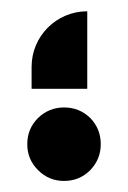

<svg xmlns="http://www.w3.org/2000/svg" viewBox="-20 -327 231 347"><path d="M137.7 -166.5V-306.6C82 -306.6 37.1 -261.7 37.1 -206.1V-166.5ZM95.7 0C114.3 0 129.9 -6.3 143.1 -19.5C155.8 -32.7 162.1 -48.3 162.1 -66.4C162.1 -85 155.8 -100.6 143.1 -113.8C129.9 -126.5 114.3 -132.8 95.7 -132.8C77.6 -132.8 62 -126.5 48.8 -113.8C35.6 -100.6 29.3 -85 29.3 -66.4C29.3 -48.3 35.6 -32.7 48.8 -19.5C62 -6.3 77.6 0 95.7 0Z"/></svg>

Font: Ya Modern Pro
Style: Bold
Weight: 700
Designer: Yahyaalaswadi
Foundry: Yahyaalaswadi
Version: Version 1.000;September 23, 2024;FontCreator 15.0.0.2974 64-